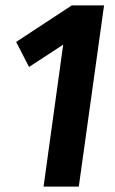

<svg xmlns="http://www.w3.org/2000/svg" viewBox="-20 -694 429 714"><path d="M273 0H142L215 -528L88 -445L40 -538L247 -674H367Z"/></svg>

Font: Fira Sans Compressed SemiBold
Style: Italic
Weight: 600
Width: 1
Italic angle: -8°
Designer: bBox Type GmbH & Carrois Corporate GbR & Edenspiekermann AG
Foundry: bBox Type GmbH & Carrois Corporate GbR & Edenspiekermann AG
Version: Version 4.301